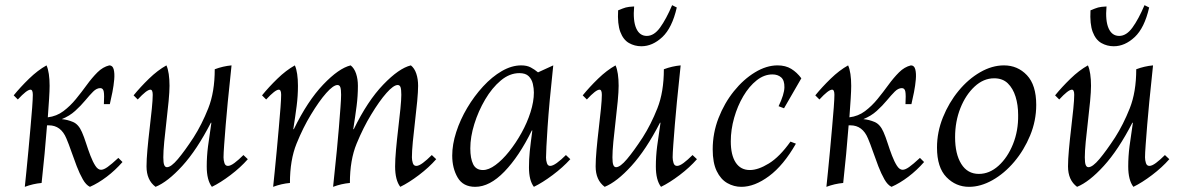

<svg xmlns="http://www.w3.org/2000/svg" viewBox="-20 -708 4567 743"><path d="M76 15Q78 -6 82 -43.5Q86 -81 90 -126Q94 -171 98 -214.5Q102 -258 104.5 -292Q107 -326 107 -341Q107 -361 98 -361Q84 -361 49 -323L33 -339Q59 -371 92.5 -403.5Q126 -436 160 -455Q166 -442 169 -421.5Q172 -401 172 -376Q172 -358 170 -326Q168 -294 165 -254Q199 -258 225.5 -278Q252 -298 274 -325Q296 -352 316 -379.5Q336 -407 357 -428Q378 -449 403 -455Q416 -455 420 -439.5Q424 -424 422 -400.5Q420 -377 415 -351.5Q410 -326 405 -305H382Q384 -340 381.5 -353.5Q379 -367 368 -367Q354 -367 340.5 -353.5Q327 -340 310 -319.5Q293 -299 271 -279Q249 -259 219 -247Q241 -245 262.5 -236Q284 -227 297 -197Q305 -179 313 -154Q321 -129 330 -105.5Q339 -82 349 -66.5Q359 -51 371 -51Q381 -51 396 -61.5Q411 -72 438 -97L454 -81Q426 -49 393 -24Q360 1 328 15Q313 8 300.5 -14Q288 -36 277 -64.5Q266 -93 256 -122Q246 -151 237 -172Q216 -223 169 -223H162Q158 -171 152.5 -112.5Q147 -54 141 0Q108 3 76 15Z M582 15Q547 -11 547 -64Q547 -90 550.5 -129Q554 -168 559 -210Q564 -252 567.5 -287Q571 -322 571 -341Q571 -361 562 -361Q548 -361 513 -323L497 -339Q523 -371 556.5 -403.5Q590 -436 624 -455Q630 -442 633 -421.5Q636 -401 636 -376Q636 -354 632.5 -316.5Q629 -279 624 -237.5Q619 -196 615.5 -159Q612 -122 612 -99Q612 -78 615.5 -69.5Q619 -61 626 -61Q642 -61 668.5 -92.5Q695 -124 729 -176Q761 -226 786 -289Q811 -352 811 -440Q843 -452 876 -455Q874 -434 870 -396.5Q866 -359 861.5 -314Q857 -269 853.5 -225.5Q850 -182 847.5 -148Q845 -114 845 -99Q845 -88 848.5 -77Q852 -66 862 -66Q872 -66 887.5 -77.5Q903 -89 922 -108L939 -92Q911 -60 872 -30.5Q833 -1 800 15Q780 -11 780 -64Q780 -103 785 -142Q790 -181 798 -233H796Q742 -128 685.5 -66Q629 -4 582 15Z M1037 15Q1039 -6 1043 -43.5Q1047 -81 1051 -126Q1055 -171 1059 -214.5Q1063 -258 1065.5 -292Q1068 -326 1068 -341Q1068 -361 1059 -361Q1045 -361 1010 -323L994 -339Q1020 -371 1053.5 -403.5Q1087 -436 1121 -455Q1127 -442 1130 -421.5Q1133 -401 1133 -376Q1133 -337 1128 -298Q1123 -259 1115 -208H1117Q1170 -317 1230.5 -380.5Q1291 -444 1337 -455Q1351 -444 1358 -423Q1365 -402 1365 -376Q1365 -337 1360 -298Q1355 -259 1347 -208H1349Q1402 -317 1463 -380.5Q1524 -444 1570 -455Q1584 -444 1591 -423Q1598 -402 1598 -376Q1598 -354 1594.5 -316.5Q1591 -279 1586 -237.5Q1581 -196 1577.5 -159Q1574 -122 1574 -99Q1574 -88 1577.5 -77Q1581 -66 1591 -66Q1601 -66 1616.5 -77.5Q1632 -89 1651 -108L1668 -92Q1640 -60 1601 -30.5Q1562 -1 1529 15Q1509 -11 1509 -64Q1509 -90 1512.5 -129Q1516 -168 1521 -210Q1526 -252 1529.5 -287Q1533 -322 1533 -341Q1533 -362 1530 -370.5Q1527 -379 1519 -379Q1503 -379 1475.5 -348Q1448 -317 1416 -264Q1386 -215 1360 -152Q1334 -89 1334 0Q1301 3 1269 15Q1271 -6 1275 -43.5Q1279 -81 1283.5 -126Q1288 -171 1291.5 -214.5Q1295 -258 1297.5 -292Q1300 -326 1300 -341Q1300 -362 1297 -370.5Q1294 -379 1286 -379Q1270 -379 1242.5 -348Q1215 -317 1183 -264Q1153 -215 1127.5 -152Q1102 -89 1102 0Q1069 3 1037 15Z M1819 15Q1772 15 1751 -21Q1730 -57 1730 -106Q1730 -149 1745.5 -197Q1761 -245 1788 -290.5Q1815 -336 1849.5 -373.5Q1884 -411 1922 -433Q1960 -455 1997 -455Q2019 -455 2034 -447Q2049 -439 2062 -428L2121 -455Q2105 -307 2099 -216Q2093 -125 2093 -98Q2093 -87 2096.5 -76.5Q2100 -66 2109 -66Q2119 -66 2135 -77.5Q2151 -89 2170 -108L2187 -92Q2158 -60 2118.5 -30.5Q2079 -1 2046 15Q2027 -10 2027 -60Q2027 -92 2030 -121.5Q2033 -151 2040 -203H2038Q1989 -103 1932 -44Q1875 15 1819 15ZM1849 -50Q1871 -50 1897.5 -69.5Q1924 -89 1950 -121.5Q1976 -154 1998 -193.5Q2020 -233 2033 -274Q2046 -315 2046 -350Q2046 -366 2042 -383.5Q2038 -401 2026 -413Q2014 -425 1990 -425Q1952 -425 1918 -396.5Q1884 -368 1857.5 -323Q1831 -278 1815.5 -228Q1800 -178 1800 -134Q1800 -95 1811 -72.5Q1822 -50 1849 -50Z M2320 15Q2285 -11 2285 -64Q2285 -90 2288.5 -129Q2292 -168 2297 -210Q2302 -252 2305.5 -287Q2309 -322 2309 -341Q2309 -361 2300 -361Q2286 -361 2251 -323L2235 -339Q2261 -371 2294.5 -403.5Q2328 -436 2362 -455Q2368 -442 2371 -421.5Q2374 -401 2374 -376Q2374 -354 2370.5 -316.5Q2367 -279 2362 -237.5Q2357 -196 2353.5 -159Q2350 -122 2350 -99Q2350 -78 2353.5 -69.5Q2357 -61 2364 -61Q2380 -61 2406.5 -92.5Q2433 -124 2467 -176Q2499 -226 2524 -289Q2549 -352 2549 -440Q2581 -452 2614 -455Q2612 -434 2608 -396.5Q2604 -359 2599.5 -314Q2595 -269 2591.5 -225.5Q2588 -182 2585.5 -148Q2583 -114 2583 -99Q2583 -88 2586.5 -77Q2590 -66 2600 -66Q2610 -66 2625.5 -77.5Q2641 -89 2660 -108L2677 -92Q2649 -60 2610 -30.5Q2571 -1 2538 15Q2518 -11 2518 -64Q2518 -103 2523 -142Q2528 -181 2536 -233H2534Q2480 -128 2423.5 -66Q2367 -4 2320 15ZM2581 -688 2599 -679Q2581 -600 2543 -564.5Q2505 -529 2462 -529Q2436 -529 2414 -541.5Q2392 -554 2380.5 -584.5Q2369 -615 2372 -668Q2391 -676 2401.5 -679Q2412 -682 2434 -683Q2429 -628 2442 -598.5Q2455 -569 2483 -569Q2511 -569 2534.5 -601.5Q2558 -634 2581 -688Z M2849 15Q2820 15 2794.5 0.5Q2769 -14 2753.5 -46Q2738 -78 2738 -130Q2738 -193 2760.5 -251Q2783 -309 2820 -355Q2857 -401 2901.5 -428Q2946 -455 2989 -455Q3020 -455 3042 -441.5Q3064 -428 3081 -405L3014 -289L2993 -297Q3015 -343 3015.5 -370Q3016 -397 3003 -408.5Q2990 -420 2969 -420Q2937 -420 2908 -397Q2879 -374 2856.5 -336Q2834 -298 2821 -252Q2808 -206 2808 -161Q2808 -108 2827 -79Q2846 -50 2882 -50Q2914 -50 2955.5 -75.5Q2997 -101 3039 -160L3060 -152Q3012 -68 2956 -26.5Q2900 15 2849 15Z M3178 15Q3180 -6 3184 -43.5Q3188 -81 3192 -126Q3196 -171 3200 -214.5Q3204 -258 3206.5 -292Q3209 -326 3209 -341Q3209 -361 3200 -361Q3186 -361 3151 -323L3135 -339Q3161 -371 3194.5 -403.5Q3228 -436 3262 -455Q3268 -442 3271 -421.5Q3274 -401 3274 -376Q3274 -358 3272 -326Q3270 -294 3267 -254Q3301 -258 3327.5 -278Q3354 -298 3376 -325Q3398 -352 3418 -379.5Q3438 -407 3459 -428Q3480 -449 3505 -455Q3518 -455 3522 -439.5Q3526 -424 3524 -400.5Q3522 -377 3517 -351.5Q3512 -326 3507 -305H3484Q3486 -340 3483.5 -353.5Q3481 -367 3470 -367Q3456 -367 3442.5 -353.5Q3429 -340 3412 -319.5Q3395 -299 3373 -279Q3351 -259 3321 -247Q3343 -245 3364.5 -236Q3386 -227 3399 -197Q3407 -179 3415 -154Q3423 -129 3432 -105.5Q3441 -82 3451 -66.5Q3461 -51 3473 -51Q3483 -51 3498 -61.5Q3513 -72 3540 -97L3556 -81Q3528 -49 3495 -24Q3462 1 3430 15Q3415 8 3402.5 -14Q3390 -36 3379 -64.5Q3368 -93 3358 -122Q3348 -151 3339 -172Q3318 -223 3271 -223H3264Q3260 -171 3254.5 -112.5Q3249 -54 3243 0Q3210 3 3178 15Z M3730 15Q3679 15 3642.5 -22.5Q3606 -60 3606 -137Q3606 -197 3629 -254Q3652 -311 3689.5 -356.5Q3727 -402 3773 -428.5Q3819 -455 3865 -455Q3918 -455 3954 -417Q3990 -379 3990 -302Q3990 -241 3966.5 -184Q3943 -127 3905 -82Q3867 -37 3821 -11Q3775 15 3730 15ZM3768 -35Q3809 -35 3844 -66.5Q3879 -98 3900 -150Q3921 -202 3920 -263Q3920 -302 3910 -334Q3900 -366 3880 -385.5Q3860 -405 3827 -405Q3786 -405 3751.5 -373Q3717 -341 3696.5 -289.5Q3676 -238 3676 -177Q3676 -112 3700 -73.5Q3724 -35 3768 -35Z M4148 15Q4113 -11 4113 -64Q4113 -90 4116.5 -129Q4120 -168 4125 -210Q4130 -252 4133.5 -287Q4137 -322 4137 -341Q4137 -361 4128 -361Q4114 -361 4079 -323L4063 -339Q4089 -371 4122.5 -403.5Q4156 -436 4190 -455Q4196 -442 4199 -421.5Q4202 -401 4202 -376Q4202 -354 4198.5 -316.5Q4195 -279 4190 -237.5Q4185 -196 4181.5 -159Q4178 -122 4178 -99Q4178 -78 4181.5 -69.5Q4185 -61 4192 -61Q4208 -61 4234.5 -92.5Q4261 -124 4295 -176Q4327 -226 4352 -289Q4377 -352 4377 -440Q4409 -452 4442 -455Q4440 -434 4436 -396.5Q4432 -359 4427.5 -314Q4423 -269 4419.5 -225.5Q4416 -182 4413.5 -148Q4411 -114 4411 -99Q4411 -88 4414.5 -77Q4418 -66 4428 -66Q4438 -66 4453.5 -77.5Q4469 -89 4488 -108L4505 -92Q4477 -60 4438 -30.5Q4399 -1 4366 15Q4346 -11 4346 -64Q4346 -103 4351 -142Q4356 -181 4364 -233H4362Q4308 -128 4251.5 -66Q4195 -4 4148 15ZM4409 -688 4427 -679Q4409 -600 4371 -564.5Q4333 -529 4290 -529Q4264 -529 4242 -541.5Q4220 -554 4208.5 -584.5Q4197 -615 4200 -668Q4219 -676 4229.5 -679Q4240 -682 4262 -683Q4257 -628 4270 -598.5Q4283 -569 4311 -569Q4339 -569 4362.5 -601.5Q4386 -634 4409 -688Z"/></svg>

Font: Bona Nova
Style: Italic
Weight: 400
Italic angle: -4°
Designer: Mateusz Machalski
Foundry: Capitalics
Version: Version 4.001; ttfautohint (v1.8.3)